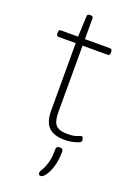

<svg xmlns="http://www.w3.org/2000/svg" viewBox="-164 -712 694 999"><g transform="rotate(20 183.0 -212.5)"><path d="M250 6Q190 6 161.5 -22.5Q133 -51 133 -114V-487H38Q26 -487 26 -501V-509Q26 -523 38 -523H133L138 -638Q138 -650 153 -650H156Q171 -650 171 -638V-523H310Q322 -523 322 -509V-501Q322 -487 310 -487H171V-117Q171 -67 189.5 -47.5Q208 -28 252 -28Q288 -28 305.5 -35.5Q323 -43 329 -43Q334 -43 336.5 -34.5Q339 -26 339 -21Q339 -14 325 -8Q311 -2 290.5 2Q270 6 250 6ZM198 225Q185 225 185 212Q185 204 194.5 189.5Q204 175 213 146Q222 117 222 67Q222 51 241 51Q260 51 260 67Q260 113 249.5 148.5Q239 184 224.5 204.5Q210 225 198 225Z"/></g></svg>

Font: Asap Semi Expanded Thin
Style: Regular
Weight: 100
Width: 6
Designer: Pablo Cosgaya
Foundry: Omnibus-Type
Version: Version 3.001; ttfautohint (v1.8.4.7-5d5b)